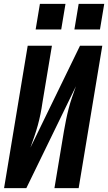

<svg xmlns="http://www.w3.org/2000/svg" viewBox="-20 -971 558 991"><path d="M1 0 123 -735H248L199 -441Q195 -412 189 -382.5Q183 -353 175 -324Q167 -295 157 -266Q147 -237 137 -209L393 -735H508L386 0H261L310 -294Q315 -323 321 -352.5Q327 -382 334.5 -411Q342 -440 352 -469Q362 -498 372 -526L116 0ZM364 -819 386 -951H518L496 -819ZM164 -819 186 -951H318L296 -819Z"/></svg>

Font: Iosevka SS04 Extrabold Oblique
Style: Regular
Weight: 800
Italic angle: -9°
Monospace: yes
Designer: Belleve Invis
Foundry: Belleve Invis
Version: Version 19.0.0; ttfautohint (v1.8.4)